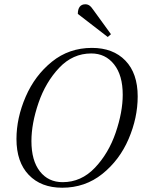

<svg xmlns="http://www.w3.org/2000/svg" viewBox="-20 -866 679 898"><path d="M410 -642Q509 -642 566.5 -582.5Q624 -523 624 -415Q624 -315 581.5 -216Q539 -117 458.5 -52.5Q378 12 271 12Q172 12 114.5 -48Q57 -108 57 -216Q57 -314 100 -413.5Q143 -513 223 -577.5Q303 -642 410 -642ZM127 -206Q127 -115 166.5 -64.5Q206 -14 273 -14Q360 -14 424 -81.5Q488 -149 521 -245.5Q554 -342 554 -423Q554 -514 513.5 -565Q473 -616 407 -616Q320 -616 256.5 -548.5Q193 -481 160 -384.5Q127 -288 127 -206ZM344 -801Q344 -823 353 -834.5Q362 -846 379 -846Q390 -846 398.5 -840Q407 -834 417 -819L499 -706L484 -693Z"/></svg>

Font: Arapey
Style: Italic
Weight: 400
Italic angle: -12°
Designer: Eduardo Rodriguez Tunni
Foundry: Eduardo Rodriguez Tunni
Version: Version 3.000